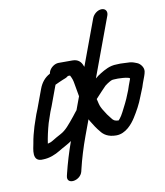

<svg xmlns="http://www.w3.org/2000/svg" viewBox="-106 -873 1025 1193"><g transform="rotate(-10 407.0 -276.5)"><path d="M704.8 -338.8 713.6 -336C713.6 -336 715.7 -333.1 716.6 -331.7L700.9 -289C697.4 -279.8 695.3 -273.5 692.2 -263C686.6 -248.2 679 -232.2 671.3 -211.8C667.7 -203.5 662.6 -192.6 658.5 -184.5C641.4 -151.3 625 -115.2 610 -97.7C607.2 -94.6 603 -89.9 601.2 -88C576.6 -88.9 568.9 -95.3 558.3 -109.5C548 -123.6 546 -125.1 536.3 -138.1L513.1 -174.9C511.3 -178.8 508.9 -183.4 506.3 -188C500.5 -198.4 495.3 -220.4 490.4 -242.6C510.1 -264 550 -306.9 558.4 -314.9C563.6 -319.3 569.4 -323.5 573.9 -326.2C594.4 -338.9 601.8 -344 616.2 -344C625.3 -344 631.7 -344.2 641.7 -345C658.5 -344.8 688.8 -343.2 704.8 -338.8ZM193.3 -214.4C198.3 -226.5 203.1 -238.3 206 -246L250 -365C251.5 -369.2 252.4 -371.3 253.8 -374.7C271.3 -382.7 289.5 -391.5 304.2 -397.2L316 -401.8C322.3 -404 328.1 -406 339.5 -415H350.5C351.3 -415 351.9 -415 352.5 -414.9C362.9 -395 366.9 -383.8 370.5 -361.3C374.7 -334.8 380.2 -308.2 385.1 -278.7L354.6 -196.3L343.9 -183.2C341.5 -180.2 330.3 -165.2 327.3 -161.8C289.6 -116.1 266.3 -84.8 230 -66.1C207.3 -54.3 195.8 -47.2 176.4 -35.5C166.5 -29.1 157.9 -25.7 143.1 -22.3C148.2 -58.9 158.2 -104.1 170.7 -148C178.4 -169.2 185.7 -193.7 193.3 -214.4ZM104.5 -215C96.1 -192.4 87 -162.1 80.6 -145C80.4 -144.5 80.1 -143.6 79.9 -142.9C68.4 -102.6 61.2 -79.1 54.5 -37.9C50.1 -10.4 21.6 76.2 98.1 69C138.5 68.3 175.3 53 206.9 33.8L226.9 22C240.6 13.9 268.8 0.2 287.2 -13.7C263.7 51.7 243 121.3 228.6 180.2L225 195.2C210.7 253.7 303.7 241.5 317.8 183.8L321.4 168.7C335.3 109.8 357 37.9 382.1 -30L418.2 -127.5C420.1 -123.6 423.2 -118.1 426.2 -113.3L450.2 -75.3C460.9 -58.3 465 -56.1 474.3 -43.5C492 -19 520.1 1 571.6 1C631.3 1 674.3 -52.2 696.2 -86.6C720 -124 743.1 -165.2 759.7 -210C766.1 -227.6 774.6 -244.9 782 -265C785 -273 786.9 -281 789.9 -289L805.8 -332C809.2 -341.4 811.8 -350.3 813.2 -358.9C817.8 -385.8 794.9 -411.8 776.7 -418.7L761 -424.7C749.1 -429.2 736.8 -432 718.7 -432C704.7 -432 690.6 -434 672.5 -434C665 -434 657.3 -433 649.1 -433C605.4 -433 572.3 -412.6 545.8 -397C530.9 -388.3 519.1 -379.3 507.6 -369.4L645.4 -742C654.5 -766.8 641.8 -787 617 -787C591 -787 564.9 -765 556.4 -742L449.5 -453L445.1 -463.2C437 -484.7 419.7 -505 383.7 -505H295.7C270.9 -505 243.3 -484.8 234.1 -460C232.6 -455.9 232.4 -455.7 231.1 -448.4C198 -431 174.9 -402.8 161 -365L117 -246C114.8 -240.2 109.5 -228.5 104.5 -215Z"/></g></svg>

Font: Just Breathe
Style: BdObl7
Weight: 400
Foundry: Cannot Into Space Fonts
Version: Version 0.72